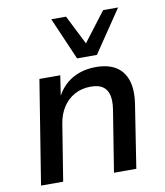

<svg xmlns="http://www.w3.org/2000/svg" viewBox="-84 -827 773 897"><g transform="rotate(-10 302.0 -378.5)"><path d="M38 0 117 -492H216L200 -387H196Q224 -444 273 -472.5Q322 -501 386 -501Q443 -501 480 -478.5Q517 -456 532 -410.5Q547 -365 536 -296L490 0H384L431 -293Q437 -333 430.5 -360Q424 -387 403.5 -401Q383 -415 347 -415Q303 -415 269 -396Q235 -377 214 -344Q193 -311 186 -267L143 0ZM307 -556 220 -757H290L360 -618L466 -757H537L401 -556Z"/></g></svg>

Font: Nunito Sans 10pt SemiBold
Style: Italic
Weight: 600
Italic angle: -9°
Designer: Vernon Adams
Foundry: Vernon Adams
Version: Version 3.101;gftools[0.9.27]